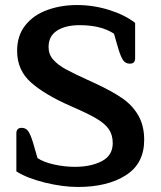

<svg xmlns="http://www.w3.org/2000/svg" viewBox="-20 -729 638 763"><path d="M45 -48V-200Q45 -209 50 -215Q55 -221 66 -221Q82 -221 91.5 -208.5Q101 -196 112 -160L129 -101Q152 -85 194 -75.5Q236 -66 278 -66Q341 -66 384.5 -88.5Q428 -111 428 -160Q428 -193 412.5 -215.5Q397 -238 363 -258Q329 -278 262 -307Q159 -352 103.5 -401Q48 -450 48 -527Q48 -588 81 -629Q114 -670 168.5 -689.5Q223 -709 286 -709Q351 -709 413.5 -689.5Q476 -670 517 -638V-497Q517 -476 496 -476Q480 -476 470.5 -488Q461 -500 450 -536L433 -595Q382 -629 296 -629Q241 -629 207 -607.5Q173 -586 173 -542Q173 -513 191.5 -492Q210 -471 242 -453.5Q274 -436 338 -407L364 -395Q426 -366 466 -338.5Q506 -311 529.5 -270.5Q553 -230 553 -173Q553 -79 480 -32.5Q407 14 290 14Q229 14 158 -3.5Q87 -21 45 -48Z"/></svg>

Font: Maitree Semibold
Style: Regular
Weight: 600
Designer: CadsonDemak Team
Foundry: CadsonDemak
Version: Version 1.010